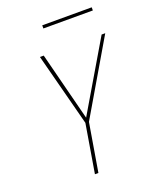

<svg xmlns="http://www.w3.org/2000/svg" viewBox="-162 -997 900 1094"><g transform="rotate(-20 288.0 -450.0)"><path d="M221 0H242L291 -292L551 -735H529L284 -320L178 -735H155L270 -294ZM229 -881H529V-900H229Z"/></g></svg>

Font: Iosevka Sparkle Thin Oblique
Style: Regular
Weight: 100
Italic angle: -9°
Designer: Belleve Invis
Foundry: Belleve Invis
Version: Version 4.5.0; ttfautohint (v1.8.3)